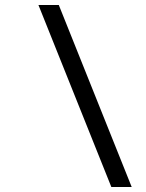

<svg xmlns="http://www.w3.org/2000/svg" viewBox="-20 -672 580 764"><path d="M133 -652 423 72H504L214 -652Z"/></svg>

Font: Charger Sport
Style: ExtObl
Weight: 400
Designer: Jasper
Foundry: Cannot Into Space Fonts
Version: Version 1.1